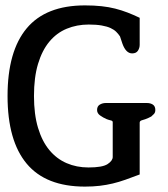

<svg xmlns="http://www.w3.org/2000/svg" viewBox="-20 -688 622 712"><path d="M541 -256Q536 -253 530 -250.5Q524 -248 519 -246Q511 -244 504.5 -241.5Q498 -239 498 -233V-41Q469 -30 445 -21.5Q421 -13 398 -7.5Q375 -2 350 1Q325 4 295 4Q150 4 79 -81Q8 -166 8 -332Q8 -498 79 -583Q150 -668 295 -668Q329 -668 356.5 -665Q384 -662 407.5 -656Q431 -650 453 -641.5Q475 -633 498 -622V-522Q498 -510 491.5 -500Q485 -490 470 -490Q447 -490 434 -526L425 -553Q419 -562 411 -570Q403 -578 390 -584Q377 -590 357 -593.5Q337 -597 309 -597Q265 -597 227.5 -581.5Q190 -566 163 -533.5Q136 -501 121 -451Q106 -401 106 -332Q106 -264 121 -214Q136 -164 163 -131.5Q190 -99 227 -83Q264 -67 308 -67Q360 -67 379 -79.5Q398 -92 398 -106V-235Q398 -240 391 -241.5Q384 -243 376 -246Q362 -252 351 -260Q340 -268 340 -280Q340 -294 350 -300Q360 -306 372 -306H525Q538 -306 547 -300Q556 -294 556 -280Q556 -271 551 -265.5Q546 -260 541 -256Z"/></svg>

Font: Jura
Style: Bold
Weight: 700
Designer: Ed Merritt
Foundry: Ten by Twenty
Version: Version 1.007